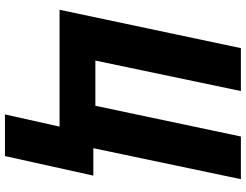

<svg xmlns="http://www.w3.org/2000/svg" viewBox="-126 -628 969 756"><g transform="rotate(90 358.0 -249.5)"><path d="M430 215 478 0H18L169 -714H338L218 -141H396L517 -714H685L563 -133H671L594 215Z"/></g></svg>

Font: Noto Sans Disp ExtBd
Style: Italic
Weight: 800
Italic angle: -12°
Designer: Monotype Design Team
Foundry: Monotype Imaging Inc.
Version: Version 2.000;GOOG;noto-source:20170915:90ef993387c0